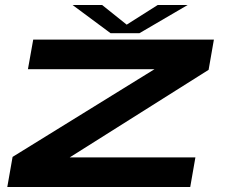

<svg xmlns="http://www.w3.org/2000/svg" viewBox="-20 -743 910 763"><path d="M9 0 30 -119.5 594 -468H91L112 -585.5H830L809 -465.5L257 -117.5H756.5L736 0ZM419.5 -611 268.5 -723H386L483.5 -645L606.5 -723H725.5L534 -611Z"/></svg>

Font: Anybody UltraExpanded SemiBold
Style: Italic
Weight: 600
Width: 9
Italic angle: -10°
Designer: Tyler Finck
Foundry: Etcetera Type Company
Version: Version 1.010; ttfautohint (v1.8.3) -l 8 -r 50 -G 200 -x 14 